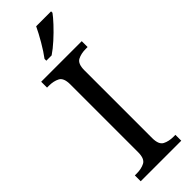

<svg xmlns="http://www.w3.org/2000/svg" viewBox="-304 -953 974 974"><g transform="rotate(-45 183.5 -465.5)"><path d="M38 0V-42H51Q85 -42 109 -54.5Q133 -67 133 -114V-600Q133 -647 109 -659.5Q85 -672 51 -672H38V-714H329V-672H316Q282 -672 258 -659.5Q234 -647 234 -600V-114Q234 -67 258 -54.5Q282 -42 316 -42H329V0ZM132 -784Q154 -813 178.5 -855Q203 -897 219 -931H326V-921Q314 -904 287 -875Q260 -846 228.5 -817.5Q197 -789 170 -771H132Z"/></g></svg>

Font: Noto Serif Oriya
Style: Regular
Weight: 400
Designer: David Williams
Foundry: Google LLC, David Williams
Version: Version 1.051; ttfautohint (v1.8.4.7-5d5b)